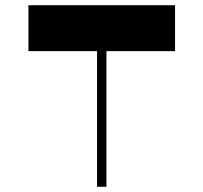

<svg xmlns="http://www.w3.org/2000/svg" viewBox="-20 -716 780 736"><path d="M352 0V-520H89V-696H651V-520H388V0Z"/></svg>

Font: Major Mono Display
Style: Regular
Weight: 400
Designer: Emre Parlak
Foundry: Emre Parlak
Version: Version 2.000; ttfautohint (v1.8) -l 8 -r 50 -G 200 -x 14 -D